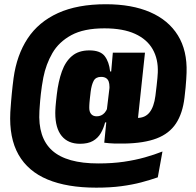

<svg xmlns="http://www.w3.org/2000/svg" viewBox="-20 -692 901 884"><path d="M348.5 -30Q293.5 -30 264 -66Q234.5 -102 234.5 -171.5Q234.5 -177 234.8 -184.2Q235 -191.5 235.8 -201.5Q236.5 -211.5 238 -225.2Q239.5 -239 241.5 -257Q248.5 -317 264.8 -362.8Q281 -408.5 311.5 -434.2Q342 -460 391.5 -460Q442 -460 462.2 -433.5Q482.5 -407 487 -363H526.5L483.5 -278.5Q484 -282.5 484 -286.2Q484 -290 484 -292.5Q484 -306.5 480.5 -316.5Q477 -326.5 468.5 -332.2Q460 -338 445 -338Q421 -338 411.2 -319.8Q401.5 -301.5 397.5 -270.5Q395.5 -252.5 394 -240Q392.5 -227.5 392 -219.5Q391.5 -211.5 391.2 -205.8Q391 -200 391 -195.5Q391 -177 399.8 -166.8Q408.5 -156.5 425.5 -156.5Q436 -156.5 445.2 -160.5Q454.5 -164.5 461.8 -172.8Q469 -181 474 -193L500.5 -128.5H464Q457 -101 443.8 -78.5Q430.5 -56 407.8 -43Q385 -30 348.5 -30ZM460 -35 471 -146 469.5 -166.5 489.5 -332.5 491 -352 499.5 -449.5H647.5L605.5 -56.5ZM573 -153Q583.5 -150.5 591 -149.8Q598.5 -149 611.5 -149Q648.5 -149 668.8 -174.8Q689 -200.5 695.5 -250.5Q699 -278 701.2 -298Q703.5 -318 704.8 -332.8Q706 -347.5 706.5 -358Q709 -419.5 683 -465.2Q657 -511 601.8 -536.2Q546.5 -561.5 460.5 -561.5Q366 -561.5 308.5 -530.2Q251 -499 221.2 -447.5Q191.5 -396 179.5 -335Q175.5 -315 172.8 -295.8Q170 -276.5 168 -259Q166 -241.5 164.8 -226.8Q163.5 -212 162.8 -200.5Q162 -189 161.5 -181.5Q154 -58.5 220.2 1Q286.5 60.5 432.5 60.5Q497 60.5 550 52.8Q603 45 647.2 32.5Q691.5 20 728 5.5L706.5 124.5Q670.5 137 629.8 147.8Q589 158.5 538.8 165.2Q488.5 172 423 172Q289.5 172 199.2 134.5Q109 97 65.2 20Q21.5 -57 27.5 -175Q28 -183.5 29 -196.8Q30 -210 31.2 -226Q32.5 -242 34.2 -259.8Q36 -277.5 38 -296Q40 -314.5 42.5 -332.5Q57 -438.5 107.2 -514.8Q157.5 -591 247 -631.8Q336.5 -672.5 467.5 -672.5Q587 -672.5 671.2 -636Q755.5 -599.5 799 -529.2Q842.5 -459 839 -357Q838.5 -344.5 837.5 -327.2Q836.5 -310 834.5 -289Q832.5 -268 829.5 -243Q821 -170 790.2 -123.5Q759.5 -77 701.5 -54.8Q643.5 -32.5 552 -31Q531 -30.5 506.5 -31.2Q482 -32 460 -35Z"/></svg>

Font: Anek Bangla ExtraBold
Style: Regular
Weight: 800
Designer: Sulekha Rajkumar (Bangla), Yesha Goshar (Latin)
Foundry: Ek Type
Version: Version 1.003